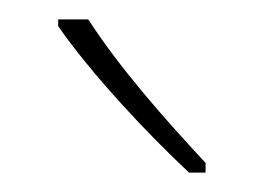

<svg xmlns="http://www.w3.org/2000/svg" viewBox="-20 -784 272 198"><path d="M71 -764H40V-757C74 -708 132 -646 175 -606H192V-616C151 -660 104 -713 71 -764Z"/></svg>

Font: Noto Sans Lao UI Cond Thin
Style: Regular
Weight: 100
Width: 3
Designer: Monotype Design Team
Foundry: Monotype Imaging Inc.
Version: Version 2.000